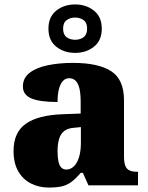

<svg xmlns="http://www.w3.org/2000/svg" viewBox="-20 -834 666 864"><path d="M199 10Q156 10 120 -8Q84 -26 62.5 -62.5Q41 -99 41 -155Q41 -238 96 -277Q151 -316 262 -320L343 -323V-375Q343 -412 337.5 -435.5Q332 -459 320.5 -470.5Q309 -482 291 -482Q275 -482 263.5 -470Q252 -458 245.5 -434.5Q239 -411 239 -375Q160 -375 121.5 -391Q83 -407 83 -445Q83 -483 113.5 -506.5Q144 -530 195.5 -540.5Q247 -551 308 -551Q423 -551 480.5 -513.5Q538 -476 538 -383V-131Q538 -104 543.5 -89Q549 -74 562 -67.5Q575 -61 597 -61H601V0H378L353 -56H343Q321 -30 301.5 -15.5Q282 -1 258.5 4.5Q235 10 199 10ZM278 -71Q298 -71 313 -86Q328 -101 336 -128Q344 -155 344 -191V-262L313 -259Q285 -257 269 -244.5Q253 -232 246 -209Q239 -186 239 -152Q239 -126 243 -107.5Q247 -89 256 -80Q265 -71 278 -71ZM318 -596Q268 -596 233 -624Q198 -652 198 -705Q198 -758 233 -786Q268 -814 318 -814Q368 -814 403 -786Q438 -758 438 -705Q438 -652 403 -624Q368 -596 318 -596ZM318 -655Q340 -655 356 -666.5Q372 -678 372 -705Q372 -732 356 -743.5Q340 -755 318 -755Q296 -755 280 -743.5Q264 -732 264 -705Q264 -678 280 -666.5Q296 -655 318 -655Z"/></svg>

Font: Noto Serif Kannada Black
Style: Regular
Weight: 900
Version: Version 2.003